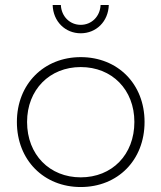

<svg xmlns="http://www.w3.org/2000/svg" viewBox="-20 -752 650 773"><path d="M225 -732H192C194 -665 243 -618 305 -618C367 -618 416 -665 418 -732H385C383 -686 349 -652 305 -652C261 -652 227 -686 225 -732ZM305 -522C157 -522 48 -414 48 -261C48 -107 157 1 305 1C454 1 562 -107 562 -261C562 -414 454 -522 305 -522ZM305 -482C431 -482 521 -391 521 -261C521 -129 431 -38 305 -38C180 -38 89 -129 89 -261C89 -391 180 -482 305 -482Z"/></svg>

Font: Montserrat arm ExtraLight
Style: Regular
Weight: 275
Designer: Julieta Ulanovsky
Foundry: Julieta Ulanovsky
Version: Version 6.000;PS 006.000;hotconv 1.0.88;makeotf.lib2.5.64775